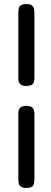

<svg xmlns="http://www.w3.org/2000/svg" viewBox="-20 -717 251 943"><path d="M109 -295Q93 -295 84 -300.5Q75 -306 72.5 -315Q70 -324 70 -334V-654Q70 -667 72.5 -677Q75 -687 84 -692Q93 -697 110 -697Q127 -697 135.5 -691.5Q144 -686 146.5 -676Q149 -666 149 -652V-334Q149 -323 146.5 -314Q144 -305 135 -300Q126 -295 109 -295ZM109 206Q93 206 84 200.5Q75 195 72.5 185Q70 175 70 161V-157Q70 -168 72.5 -177Q75 -186 84 -191.5Q93 -197 110 -197Q127 -197 135.5 -191Q144 -185 146.5 -176Q149 -167 149 -156V162Q149 176 146.5 186Q144 196 135 201Q126 206 109 206Z"/></svg>

Font: Fredoka Light
Style: Regular
Weight: 400
Version: Version 2.001